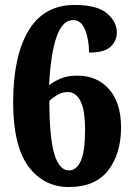

<svg xmlns="http://www.w3.org/2000/svg" viewBox="-20 -744 533 774"><path d="M258 10Q156 10 94.5 -73Q33 -156 33 -332Q33 -517 95 -620.5Q157 -724 281 -724Q372 -724 411.5 -690Q451 -656 451 -613Q451 -579 425.5 -555.5Q400 -532 339 -532Q339 -585 323 -624Q307 -663 275 -663Q231 -663 207.5 -594Q184 -525 178 -401Q197 -415 223.5 -427Q250 -439 292 -439Q372 -439 420 -384Q468 -329 468 -231Q468 -124 416 -57Q364 10 258 10ZM259 -57Q288 -57 305.5 -95Q323 -133 323 -221Q323 -302 304 -337.5Q285 -373 254 -373Q230 -373 210.5 -361Q191 -349 179 -337Q179 -193 198.5 -125Q218 -57 259 -57Z"/></svg>

Font: Noto Serif Armenian Condensed ExtraBold
Style: Regular
Weight: 800
Width: 3
Designer: Monotype Design Team
Foundry: Monotype Imaging Inc.
Version: Version 2.008; ttfautohint (v1.8.4.7-5d5b)